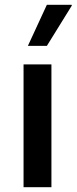

<svg xmlns="http://www.w3.org/2000/svg" viewBox="-20 -779 319 799"><path d="M78 0V-511H194V0ZM96 -588 175 -759H278L279 -756L175 -588Z"/></svg>

Font: Chivo Medium Medium
Style: Regular
Weight: 500
Version: Version 2.002